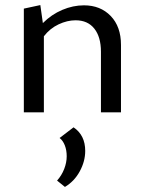

<svg xmlns="http://www.w3.org/2000/svg" viewBox="-20 -443 571 757"><path d="M457 -266V0H378V-239Q378 -297 352 -330Q326 -363 278 -363Q245 -363 211 -347Q177 -331 153 -300V0H74V-409L139 -423L149 -352Q183 -386 225.5 -404Q268 -422 311 -422Q376 -422 416.5 -380Q457 -338 457 -266ZM205 269Q223 249 233 223.5Q243 198 243 173Q243 149 235.5 130Q228 111 215 101L270 59Q316 90 316 152Q316 193 294.5 232.5Q273 272 236 294Z"/></svg>

Font: Ysabeau Medium
Style: Regular
Weight: 500
Designer: Christian Thalmann (Catharsis Fonts)
Version: Version 0.003